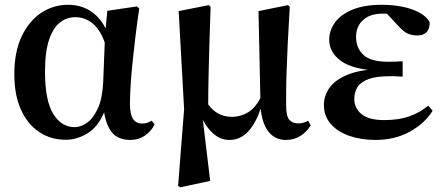

<svg xmlns="http://www.w3.org/2000/svg" viewBox="-20 -572 1871 807"><path d="M256.3 15.5Q193.6 15.5 144.7 -17.2Q95.7 -49.9 68 -111.3Q40.2 -172.8 40.2 -259.4Q40.2 -354.6 71.3 -419.6Q102.3 -484.6 153.6 -518.3Q204.8 -551.9 266.1 -551.9Q335.7 -551.9 383.5 -507.5Q431.3 -463.2 446 -381.8H452.5L431.2 -353.7Q419.2 -407.4 398.7 -439.4Q378.2 -471.4 352 -485.7Q325.8 -499.9 296.4 -499.9Q261.7 -499.9 232.8 -478.2Q204 -456.5 186.6 -406.1Q169.2 -355.7 169.2 -269.8Q169.2 -149.6 203.6 -93.6Q238.1 -37.6 293.5 -37.6Q320.2 -37.6 346.6 -56.6Q372.9 -75.6 391.7 -117.3Q410.5 -159.1 413.8 -227.4L421.6 -428L431.1 -526.6L555.4 -545L565.4 -536.5Q556.9 -481.4 550.1 -424.9Q543.2 -368.4 537.7 -315.4Q532.2 -262.4 529.2 -216.4Q526.2 -170.4 526.2 -135.4Q526.2 -91.4 539.2 -72.1Q552.2 -52.7 577.7 -52.7Q590.9 -52.7 600.2 -56.3Q609.5 -60 618 -64.5L629.7 -49.4Q617 -21.7 590 -2.7Q563 16.2 526.5 16.2Q475.9 16.2 449.1 -17.1Q422.3 -50.5 413.4 -127.3L428.4 -128.7Q402.2 -48.4 355 -16.4Q307.8 15.5 256.3 15.5Z M728.6 209.1 753.8 -112.8 731 -525.4 857.4 -550.4 865.2 -543.7Q862.4 -458.5 860.4 -394.8Q858.4 -331 857.3 -281.3Q856.2 -231.6 855.5 -190.3Q854.9 -148.9 854.9 -108.5L830.6 -84.9L863.4 188.3L737.4 215.4ZM1182 16.2Q1133.8 16.2 1106.3 -21.4Q1078.8 -59 1074.9 -128.4V-132.1L1066.5 -525.4L1190.6 -550.4L1197.9 -543.7Q1192.4 -454.3 1189.4 -388.6Q1186.4 -323 1184.7 -275.1Q1182.9 -227.1 1182.8 -192Q1182.6 -156.9 1182.6 -129.6Q1182.6 -84 1195.9 -68.7Q1209.1 -53.4 1234.1 -53.4Q1246.9 -53.4 1256.8 -56.8Q1266.7 -60.2 1275.3 -64.5L1285.9 -45.1Q1269.3 -17.8 1243 -0.8Q1216.7 16.2 1182 16.2ZM944.1 16.2Q903.2 16.2 870.6 -16.1Q838 -48.4 819.6 -96.3H816.8L844.5 -148.8Q867.1 -112.1 894 -96.5Q920.8 -80.9 954.2 -80.9Q991.6 -80.9 1023.9 -100.7Q1056.2 -120.5 1079.1 -169.2L1090.7 -156.5H1087.2Q1068.5 -76.9 1032.6 -30.4Q996.8 16.2 944.1 16.2Z M1557.9 16.2Q1496.5 16.2 1447.4 -1.2Q1398.4 -18.5 1369.9 -51.5Q1341.4 -84.5 1341.4 -130.8Q1341.4 -168.4 1364 -201.7Q1386.6 -235 1438.8 -257.1Q1491 -279.1 1579.4 -283.1V-274.3Q1464.6 -278.8 1414.1 -315.2Q1363.6 -351.5 1363.6 -404.7Q1363.6 -443.9 1387.9 -477.5Q1412.2 -511 1461.6 -531.5Q1511.1 -551.9 1586 -551.9Q1630 -551.9 1670.7 -543.9Q1711.5 -535.8 1741.9 -519.6Q1772.3 -503.3 1785.7 -479.2Q1787.2 -452.9 1773.8 -437.9Q1760.4 -422.9 1735.1 -422.9Q1713.6 -422.9 1695.6 -429.9Q1677.7 -436.8 1651.2 -466.1L1588.2 -533.9L1649.5 -534.8L1671.7 -509.1Q1644.5 -511.9 1625.4 -513.3Q1606.2 -514.7 1588.4 -514.7Q1536.6 -514.7 1506.6 -488.3Q1476.6 -461.8 1476.6 -416.3Q1476.6 -370.3 1507.5 -341.3Q1538.5 -312.4 1611.1 -312.4Q1625.8 -312.4 1639.7 -312.9Q1653.7 -313.4 1672.4 -314.4V-249.8Q1649.3 -251.6 1637.5 -251.6Q1625.7 -251.6 1616.3 -251.6Q1559.7 -251.6 1527.6 -239.1Q1495.6 -226.7 1482.3 -205.6Q1469.1 -184.5 1469.1 -156.2Q1469.1 -117.7 1499.4 -92.5Q1529.7 -67.3 1595.1 -67.3Q1655.3 -67.3 1699 -82.4Q1742.6 -97.5 1780.2 -127.9L1798.3 -106.5Q1765.7 -53.4 1702.5 -18.6Q1639.3 16.2 1557.9 16.2Z"/></svg>

Font: Early Summer Mincho VF
Style: Regular
Weight: 250
Designer: GuiWonder
Version: Version 1.002